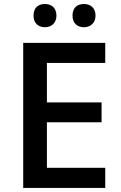

<svg xmlns="http://www.w3.org/2000/svg" viewBox="-20 -925 598 945"><path d="M145 -848.1C145 -809.6 169.9 -791 201.2 -791C234.9 -791 257.8 -813.5 257.8 -848.1C257.8 -883.8 235.8 -905.3 201.2 -905.3C169.9 -905.3 145 -888.7 145 -848.1ZM336.9 -848.1C336.9 -809.6 361.8 -791 393.1 -791C426.3 -791 450.2 -813 450.2 -848.1C450.2 -883.8 427.7 -905.3 393.1 -905.3C361.8 -905.3 336.9 -888.7 336.9 -848.1ZM498 -99.1H210.9V-323.2H480V-420.9H210.9V-615.2H498V-713.9H94.2V0H498Z"/></svg>

Font: Open Sans 600
Style: Regular
Weight: 600
Foundry: Ascender Corporation
Version: Version 1.100;PS 001.100;hotconv 1.0.88;makeotf.lib2.5.64775